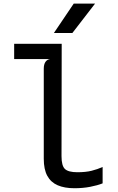

<svg xmlns="http://www.w3.org/2000/svg" viewBox="-20 -1016 640 1044"><path d="M373.5 -836.5H273L381 -996.5H497ZM385 7.5Q331 7.5 293.8 -8.5Q256.5 -24.5 237.2 -59.8Q218 -95 218 -152.5V-642.5Q218 -666 227.2 -679.5Q236.5 -693 253.5 -695H57V-778H315.5L314.5 -167Q314.5 -114.5 333.2 -97Q352 -79.5 400.5 -79.5Q446.5 -79.5 478.2 -87.5Q510 -95.5 538 -108V-19Q510.5 -8 470.5 -0.2Q430.5 7.5 385 7.5Z"/></svg>

Font: Spline Sans Mono
Style: Regular
Weight: 400
Monospace: yes
Designer: Eben Sorkin, Mirko Velimirovic
Foundry: Sorkin Type
Version: Version 1.004